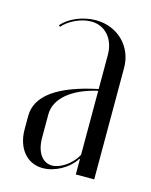

<svg xmlns="http://www.w3.org/2000/svg" viewBox="-85 -559 492 625"><g transform="rotate(15 161.0 -247.0)"><path d="M29 -99C29 -35 65 8 118 8C159 8 204 -17 226 -52H228V0H290V-376C290 -448 235 -502 162 -502C118 -502 73 -483 49 -455L54 -451C74 -475 114 -494 148 -494C195 -494 228 -457 228 -403V-288C95 -260 29 -212 29 -144ZM145 -8C112 -8 91 -40 91 -87V-166C91 -220 144 -263 228 -282V-66C210 -33 174 -8 145 -8Z"/></g></svg>

Font: Moniqa Display
Style: Regular
Weight: 400
Designer: Rajesh Rajput
Foundry: Rajesh Rajput
Version: Version 1.000